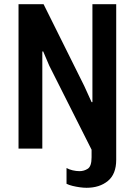

<svg xmlns="http://www.w3.org/2000/svg" viewBox="-20 -706 640 912"><path d="M391 186Q376 186 358.5 183.5Q341 181 324.5 177Q308 173 296 167V92Q308 99 325 103Q342 107 358 107Q379 107 397 95.5Q415 84 415 41V5L214 -394L185 -462L181 -461V0H68V-686H187L380 -298L415 -221H419V-686H532V53Q532 121 492.5 153.5Q453 186 391 186Z"/></svg>

Font: Chivo Mono Medium Medium
Style: Regular
Weight: 500
Monospace: yes
Version: Version 1.008